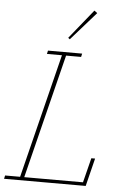

<svg xmlns="http://www.w3.org/2000/svg" viewBox="-64 -975 680 1019"><g transform="rotate(5 276.0 -465.5)"><path d="M1 -18H81L246 -680H166L170 -698H352L348 -680H268L103 -18H416L449 -149H469L432 0H-3ZM271 -775 397 -931 413 -919 280 -768Z"/></g></svg>

Font: IBM Plex Serif Thin
Style: Italic
Weight: 100
Italic angle: -14°
Designer: Mike Abbink, Paul van der Laan, Pieter van Rosmalen
Foundry: Bold Monday
Version: Version 3.001